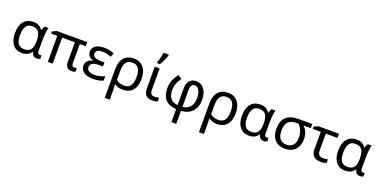

<svg xmlns="http://www.w3.org/2000/svg" viewBox="-12 -1888 6390 3210"><g transform="rotate(20 3182.5 -282.5)"><path d="M274.9 9.8C351.1 9.8 402.8 -15.1 441.9 -71.8H449.2C460.4 -19 487.3 9.8 543.9 9.8C565.9 9.8 589.8 2.9 600.1 -2.9V-66.9C590.3 -63.5 580.1 -62 569.8 -62C546.9 -62 528.8 -77.1 528.8 -118.2V-326.2C528.8 -359.4 531.2 -397 535.6 -439.5C540 -481.4 546.4 -513.7 554.2 -536.1H484.9C471.7 -518.1 460.9 -493.7 453.1 -463.9H446.8C411.6 -518.6 361.8 -545.9 283.2 -545.9C210.4 -545.9 154.3 -521.5 114.7 -473.1C75.2 -424.3 55.2 -355.5 55.2 -266.1C55.2 -179.2 74.7 -111.3 113.3 -63C151.9 -14.6 206.1 9.8 274.9 9.8ZM290 -63C189.9 -63 146 -130.9 146 -265.1C146 -403.3 193.8 -472.2 289.1 -472.2C342.3 -472.2 381.3 -456.5 405.8 -424.8C429.7 -393.1 441.9 -340.3 441.9 -267.1V-261.2C441.9 -190.9 430.2 -140.1 406.2 -109.4C382.3 -78.6 343.8 -63 290 -63Z M1183.1 -62C1152.3 -62 1137.2 -82.5 1137.2 -124V-462.9H1242.2V-536.1H699.2L627.4 -501V-462.9H736.3V0H823.2V-462.9H1050.3V-118.2C1050.3 -32.7 1087.4 9.8 1161.1 9.8C1189 9.8 1210.9 5.4 1227.1 -2.9V-71.8C1214.8 -65.4 1200.2 -62 1183.1 -62Z M1573.2 -314.9C1471.2 -314.9 1420.4 -342.3 1420.4 -397C1420.4 -447.8 1460.9 -473.1 1541.5 -473.1C1565.4 -473.1 1588.4 -470.7 1609.9 -466.3C1631.3 -461.9 1658.2 -452.1 1690.4 -438L1723.6 -507.8C1667 -534.7 1614.7 -545.9 1542.5 -545.9C1480.5 -545.9 1430.7 -533.2 1393.1 -507.8C1355.5 -482.4 1336.4 -447.8 1336.4 -403.8C1336.4 -343.3 1372.1 -300.3 1436.5 -282.2V-276.9C1351.1 -252 1317.4 -210.4 1317.4 -146C1317.4 -97.7 1336.9 -60.1 1376.5 -32.2C1415.5 -4.4 1470.7 9.8 1542.5 9.8C1616.2 9.8 1675.8 -2.4 1721.2 -26.9V-104C1656.2 -73.2 1602.5 -62 1547.4 -62C1454.1 -62 1405.3 -92.8 1405.3 -150.9C1405.3 -212.4 1455.6 -243.2 1556.6 -243.2H1629.4V-314.9Z M2307.1 -268.1C2307.1 -354.5 2286.1 -422.4 2244.6 -471.7C2203.1 -521 2146.5 -545.9 2075.2 -545.9C1921.4 -545.9 1836.4 -448.7 1836.4 -274.9V240.2H1925.3V98.1C1925.3 31.2 1923.8 -13.2 1920.4 -35.2H1925.3C1964.8 -5.4 2013.2 9.8 2070.3 9.8C2145.5 9.8 2203.6 -14.6 2245.1 -63C2286.6 -111.3 2307.1 -179.7 2307.1 -268.1ZM2071.3 -472.2C2174.3 -472.2 2217.3 -404.8 2217.3 -268.1C2217.3 -132.8 2174.3 -63 2069.3 -63C2011.2 -63 1962.9 -79.1 1925.3 -111.8V-273.9C1925.3 -406.7 1971.7 -472.2 2071.3 -472.2Z M2458 -606H2510.7C2528.8 -634.8 2546.9 -668 2564 -706.1C2581.1 -744.1 2591.8 -773.4 2596.7 -793.9V-805.2H2502.9C2499.5 -781.2 2493.7 -751 2485.4 -713.4C2476.6 -675.8 2467.3 -644.5 2458 -620.1ZM2444.3 -536.1V-157.2C2444.3 -45.4 2489.3 9.8 2596.2 9.8C2613.8 9.8 2631.8 8.3 2649.9 4.9C2668 1.5 2681.6 -2 2690.4 -5.9V-73.2C2682.1 -70.8 2669.9 -68.4 2653.8 -65.9C2637.7 -63.5 2622.6 -62 2608.4 -62C2553.7 -62 2531.2 -93.8 2531.2 -158.2V-536.1Z M3108.4 240.2V8.8C3272 0 3378.4 -107.9 3378.4 -280.8C3378.4 -361.8 3360.4 -426.3 3324.7 -474.1C3289.1 -522 3240.7 -545.9 3180.7 -545.9C3080.6 -545.9 3022.5 -479.5 3022.5 -360.8V-63C2908.7 -74.2 2851.6 -142.6 2851.6 -268.1C2851.6 -348.1 2875.5 -418 2933.6 -494.1L2865.7 -541C2797.9 -458 2763.7 -368.2 2763.7 -271C2763.7 -95.2 2852.5 -0.5 3022.5 8.8V240.2ZM3289.6 -279.8C3289.6 -215.8 3273.4 -165 3241.7 -127.4C3210 -89.8 3165.5 -68.4 3108.4 -63V-361.8C3108.4 -436 3135.3 -473.1 3181.6 -473.1C3214.4 -473.1 3240.7 -456.1 3260.3 -421.4C3279.8 -386.7 3289.6 -339.8 3289.6 -279.8Z M3983.4 -268.1C3983.4 -354.5 3962.4 -422.4 3920.9 -471.7C3879.4 -521 3822.8 -545.9 3751.5 -545.9C3597.7 -545.9 3512.7 -448.7 3512.7 -274.9V240.2H3601.6V98.1C3601.6 31.2 3600.1 -13.2 3596.7 -35.2H3601.6C3641.1 -5.4 3689.5 9.8 3746.6 9.8C3821.8 9.8 3879.9 -14.6 3921.4 -63C3962.9 -111.3 3983.4 -179.7 3983.4 -268.1ZM3747.6 -472.2C3850.6 -472.2 3893.6 -404.8 3893.6 -268.1C3893.6 -132.8 3850.6 -63 3745.6 -63C3687.5 -63 3639.2 -79.1 3601.6 -111.8V-273.9C3601.6 -406.7 3647.9 -472.2 3747.6 -472.2Z M4313.5 9.8C4389.6 9.8 4441.4 -15.1 4480.5 -71.8H4487.8C4499 -19 4525.9 9.8 4582.5 9.8C4604.5 9.8 4628.4 2.9 4638.7 -2.9V-66.9C4628.9 -63.5 4618.7 -62 4608.4 -62C4585.4 -62 4567.4 -77.1 4567.4 -118.2V-326.2C4567.4 -359.4 4569.8 -397 4574.2 -439.5C4578.6 -481.4 4585 -513.7 4592.8 -536.1H4523.4C4510.3 -518.1 4499.5 -493.7 4491.7 -463.9H4485.4C4450.2 -518.6 4400.4 -545.9 4321.8 -545.9C4249 -545.9 4192.9 -521.5 4153.3 -473.1C4113.8 -424.3 4093.8 -355.5 4093.8 -266.1C4093.8 -179.2 4113.3 -111.3 4151.9 -63C4190.4 -14.6 4244.6 9.8 4313.5 9.8ZM4328.6 -63C4228.5 -63 4184.6 -130.9 4184.6 -265.1C4184.6 -403.3 4232.4 -472.2 4327.6 -472.2C4380.9 -472.2 4419.9 -456.5 4444.3 -424.8C4468.3 -393.1 4480.5 -340.3 4480.5 -267.1V-261.2C4480.5 -190.9 4468.8 -140.1 4444.8 -109.4C4420.9 -78.6 4382.3 -63 4328.6 -63Z M5203.6 -246.1C5203.6 -336.4 5174.8 -408.7 5116.7 -462.9H5246.6V-536.1H5000C4806.2 -536.1 4709 -442.9 4709 -255.9C4709 -172.9 4730.5 -107.9 4773.9 -61C4817.4 -13.7 4877.4 9.8 4954.6 9.8C5005.4 9.8 5049.8 -1 5087.4 -22C5162.6 -64 5203.6 -144.5 5203.6 -246.1ZM4799.8 -255.9C4799.8 -327.6 4815.4 -380.4 4846.7 -413.6C4877.9 -446.3 4929.2 -462.9 5000 -462.9H5030.8C5085.9 -401.9 5113.8 -329.1 5113.8 -244.1C5113.8 -127.4 5058.1 -63 4957 -63C4855 -63 4799.8 -130.4 4799.8 -255.9Z M5354 -536.1 5280.8 -501V-461.9H5424.8V-154.8C5424.8 -44.9 5478 11.2 5597.2 11.2C5628.4 11.2 5669.4 4.9 5694.8 -4.9V-70.8C5671.9 -63.5 5643.6 -60.1 5609.9 -60.1C5545.9 -60.1 5514.2 -94.7 5514.2 -164.1V-461.9H5723.1V-536.1Z M6024.9 9.8C6101.1 9.8 6152.8 -15.1 6191.9 -71.8H6199.2C6210.4 -19 6237.3 9.8 6293.9 9.8C6315.9 9.8 6339.8 2.9 6350.1 -2.9V-66.9C6340.3 -63.5 6330.1 -62 6319.8 -62C6296.9 -62 6278.8 -77.1 6278.8 -118.2V-326.2C6278.8 -359.4 6281.2 -397 6285.6 -439.5C6290 -481.4 6296.4 -513.7 6304.2 -536.1H6234.9C6221.7 -518.1 6210.9 -493.7 6203.1 -463.9H6196.8C6161.6 -518.6 6111.8 -545.9 6033.2 -545.9C5960.4 -545.9 5904.3 -521.5 5864.7 -473.1C5825.2 -424.3 5805.2 -355.5 5805.2 -266.1C5805.2 -179.2 5824.7 -111.3 5863.3 -63C5901.9 -14.6 5956.1 9.8 6024.9 9.8ZM6040 -63C5939.9 -63 5896 -130.9 5896 -265.1C5896 -403.3 5943.8 -472.2 6039.1 -472.2C6092.3 -472.2 6131.3 -456.5 6155.8 -424.8C6179.7 -393.1 6191.9 -340.3 6191.9 -267.1V-261.2C6191.9 -190.9 6180.2 -140.1 6156.2 -109.4C6132.3 -78.6 6093.8 -63 6040 -63Z"/></g></svg>

Font: Noto Reveo Sans
Style: Regular
Weight: 400
Designer: Monotype Design team
Foundry: Monotype Imaging Inc.
Version: Version 1.04